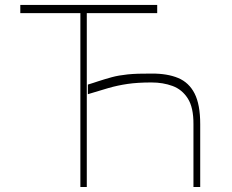

<svg xmlns="http://www.w3.org/2000/svg" viewBox="-20 -747 928 767"><path d="M608 -727.3V-694.6H326.7V0H301.1V-694.6H61.1V-727.3ZM779.8 0H752.8V-251.4Q753.2 -317.5 730.3 -353.5Q707.4 -389.6 669.2 -403.6Q631 -417.6 585.2 -417.6Q530.2 -417.6 490.1 -411.8Q449.9 -405.9 413.4 -395.4Q376.8 -384.9 331 -370.7V-409.1Q342.3 -412.6 352.5 -415.8Q362.6 -419 371.8 -422.2Q401.3 -431.8 427.6 -438.9Q453.8 -446 490.1 -449.8Q526.3 -453.5 585.2 -453.1Q648.4 -453.5 691.8 -435.4Q735.1 -417.3 757.5 -373.2Q779.8 -329.2 779.8 -251.4Z"/></svg>

Font: Inter UI Thin
Style: Regular
Weight: 100
Designer: Rasmus Andersson
Foundry: rsms
Version: 3.2;8d6f07862